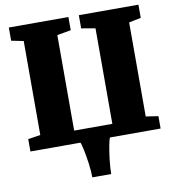

<svg xmlns="http://www.w3.org/2000/svg" viewBox="-100 -831 1036 1134"><g transform="rotate(-10 418.0 -264.5)"><path d="M27.8 -74.2 102.1 -85.9V-649.4L29.3 -664.1V-743.2H386.7V-664.1L303.7 -649.4V-76.7H532.7V-649.4L449.2 -664.1V-743.2H806.6V-664.1L734.4 -649.4V-85.4L808.6 -74.2V0H505.4Q502.9 3.4 499.5 15.6Q496.1 27.8 492.7 45.7Q489.3 63.5 486.1 85.2Q482.9 106.9 480.2 129.6Q477.5 152.3 476.1 174.3Q474.6 196.3 474.6 213.9H361.3Q361.3 196.3 359.6 174.3Q357.9 152.3 355 129.6Q352.1 106.9 348.1 85.2Q344.2 63.5 340.6 45.7Q336.9 27.8 333.5 15.6Q330.1 3.4 327.6 0H27.8Z"/></g></svg>

Font: Merriweather UltraBold
Style: Regular
Weight: 900
Designer: Eben Sorkin ( sorkintype@gmail.com )
Foundry: Eben Sorkin
Version: Version 1.570; ttfautohint (v1.3) -l 8 -r 32 -G 0 -x 0 -H 60